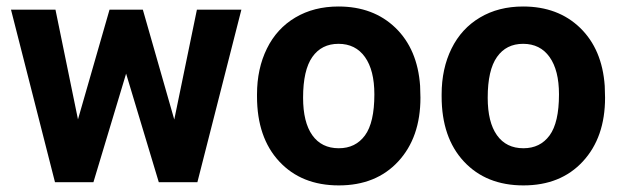

<svg xmlns="http://www.w3.org/2000/svg" viewBox="-20 -558 1906 588"><path d="M513.7 -191.9 583 -528.3H719.2L584.5 0H466.3L366.2 -332.5L266.1 0H148.4L13.7 -528.3H149.9L218.8 -192.4L315.4 -528.3H417.5Z M767.1 -269Q767.1 -347.7 797.4 -409.2Q827.6 -470.7 884.5 -504.4Q941.4 -538.1 1016.6 -538.1Q1123.5 -538.1 1191.2 -472.7Q1258.8 -407.2 1266.6 -294.9L1267.6 -258.8Q1267.6 -137.2 1199.7 -63.7Q1131.8 9.8 1017.6 9.8Q903.3 9.8 835.2 -63.5Q767.1 -136.7 767.1 -262.7ZM908.2 -258.8Q908.2 -183.6 936.5 -143.8Q964.8 -104 1017.6 -104Q1068.8 -104 1097.7 -143.3Q1126.5 -182.6 1126.5 -269Q1126.5 -342.8 1097.7 -383.3Q1068.8 -423.8 1016.6 -423.8Q964.8 -423.8 936.5 -383.5Q908.2 -343.3 908.2 -258.8Z M1332.5 -269Q1332.5 -347.7 1362.8 -409.2Q1393.1 -470.7 1450 -504.4Q1506.8 -538.1 1582 -538.1Q1689 -538.1 1756.6 -472.7Q1824.2 -407.2 1832 -294.9L1833 -258.8Q1833 -137.2 1765.1 -63.7Q1697.3 9.8 1583 9.8Q1468.8 9.8 1400.6 -63.5Q1332.5 -136.7 1332.5 -262.7ZM1473.6 -258.8Q1473.6 -183.6 1502 -143.8Q1530.3 -104 1583 -104Q1634.3 -104 1663.1 -143.3Q1691.9 -182.6 1691.9 -269Q1691.9 -342.8 1663.1 -383.3Q1634.3 -423.8 1582 -423.8Q1530.3 -423.8 1502 -383.5Q1473.6 -343.3 1473.6 -258.8Z"/></svg>

Font: RobotoDraft
Style: Bold
Weight: 700
Version: Version 2.001150; 2014